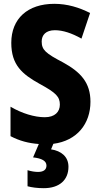

<svg xmlns="http://www.w3.org/2000/svg" viewBox="-20 -744 523 1004"><path d="M338 128C338 75 300 45 247 37L259 8C383 -8 453 -97 453 -212C453 -312 402 -367 309 -418C219 -465 198 -483 198 -527C198 -561 220 -586 267 -586C308 -586 355 -571 406 -542L451 -676C394 -705 332 -724 264 -724C124 -724 39 -646 39 -520C39 -404 96 -356 188 -305C273 -259 293 -238 293 -197C293 -159 267 -131 214 -131C161 -131 94 -151 35 -186V-32C83 -7 129 5 183 9L153 79C198 84 223 97 223 122C223 143 208 155 179 155C162 155 144 152 124 146V230C146 236 175 240 209 240C291 240 338 197 338 128Z"/></svg>

Font: Noto Sans Georgian Condensed ExtraBold
Style: Regular
Weight: 800
Width: 3
Designer: Monotype Design Team, Akaki Razmadze
Foundry: Google LLC
Version: Version 2.005